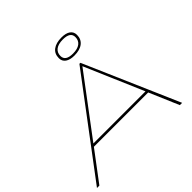

<svg xmlns="http://www.w3.org/2000/svg" viewBox="-254 -1146 1360 1360"><g transform="rotate(-45 425.5 -466.0)"><path d="M-30 0 504 -710H514L823 0H800L705 -222H161L-6 0ZM175 -241H697L507 -683ZM520 -776Q477 -776 453 -793Q429 -810 429 -841Q429 -885 460 -908.5Q491 -932 546 -932Q590 -932 613.5 -915Q637 -898 637 -867Q637 -824 606.5 -800Q576 -776 520 -776ZM523 -793Q569 -793 593.5 -811.5Q618 -830 618 -864Q618 -915 543 -915Q497 -915 472.5 -896.5Q448 -878 448 -844Q448 -793 523 -793Z"/></g></svg>

Font: Georama ExtraExtended Thin
Style: Italic
Weight: 100
Width: 8
Italic angle: -9°
Designer: Jean-Baptiste Levee
Foundry: Production Type
Version: Version 1.000